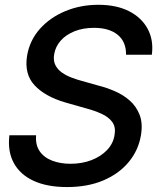

<svg xmlns="http://www.w3.org/2000/svg" viewBox="-20 -757 646 789"><path d="M255.4 11.7Q173.8 11.7 118.2 -13.9Q62.5 -39.6 36.6 -87.4Q10.7 -135.3 18.6 -201.2H128.4Q125 -161.6 143.1 -135.5Q161.1 -109.4 194.6 -96.7Q228 -84 270 -84Q316.9 -84 355.7 -98.9Q394.5 -113.8 419.9 -140.4Q445.3 -167 450.7 -202.1Q456.5 -234.4 441.7 -255.1Q426.8 -275.9 397.5 -289.3Q368.2 -302.7 331.1 -312.5L248.5 -335.9Q165 -360.4 122.1 -406.5Q79.1 -452.6 91.3 -528.3Q102.1 -591.3 143.8 -638.2Q185.5 -685.1 248.3 -711.2Q311 -737.3 384.3 -737.3Q458 -737.3 509.8 -711.2Q561.5 -685.1 586.7 -638.7Q611.8 -592.3 604 -532.2H498Q498.5 -585.4 463.6 -614Q428.7 -642.6 366.2 -642.6Q321.8 -642.6 286.6 -628.7Q251.5 -614.7 229.7 -590.3Q208 -565.9 202.6 -534.2Q198.2 -508.3 207.5 -489.7Q216.8 -471.2 234.6 -458.7Q252.4 -446.3 274.4 -438Q296.4 -429.7 316.9 -424.3L384.3 -405.3Q417.5 -397 451.7 -382.3Q485.8 -367.7 512.9 -344Q540 -320.3 553.7 -285.2Q567.4 -250 559.1 -200.7Q548.8 -139.6 509.3 -91.6Q469.7 -43.5 405.3 -15.9Q340.8 11.7 255.4 11.7Z"/></svg>

Font: Inter Tight Medium
Style: Italic
Weight: 500
Italic angle: -9.39999°
Designer: Rasmus Andersson
Foundry: rsms
Version: Version 3.004